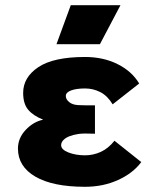

<svg xmlns="http://www.w3.org/2000/svg" viewBox="-20 -703 600 738"><path d="M307 15Q183 15 116 -24Q49 -63 49 -132Q49 -172 78.5 -203.5Q108 -235 146 -243Q108 -258 88.5 -281Q69 -304 69 -346Q69 -406 127.5 -445Q186 -484 307 -484Q377 -484 432 -456.5Q487 -429 515 -382L413 -302Q393 -335 365.5 -349Q338 -363 307 -363Q274 -363 253.5 -355.5Q233 -348 233 -334Q233 -321 246 -310.5Q259 -300 281 -299Q296 -298 345 -298V-189Q300 -191 281 -188Q262 -185 247.5 -179.5Q233 -174 224 -165Q215 -156 215 -145Q215 -128 243 -117Q271 -106 307 -106Q338 -106 367 -119Q396 -132 420 -162L523 -80Q491 -37 433.5 -11Q376 15 307 15ZM443 -683 364 -533H197L252 -683Z"/></svg>

Font: Kreadon
Style: Regular
Weight: 400
Designer: kohakuno
Foundry: StudioGnu
Version: Version 1.000;Glyphs 3.1.2 (3151)